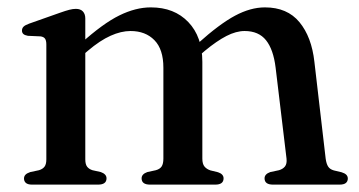

<svg xmlns="http://www.w3.org/2000/svg" viewBox="-20 -500 972 520"><path d="M211 -450V-68.5Q211 -55 216 -48.5Q221 -42 230.5 -39L253 -34Q268.5 -28.5 268.5 -17Q268.5 0 245.5 0H67Q55.5 0 50.2 -4.5Q45 -9 45 -16.5Q45 -22.5 49 -26.8Q53 -31 62 -34L85.5 -39Q95.5 -42 100.5 -48.5Q105.5 -55 105.5 -68.5V-379.5Q105.5 -390.5 101.8 -395.5Q98 -400.5 89.5 -401.5L55.5 -403Q47 -404.5 43.2 -408Q39.5 -411.5 39.5 -417Q39.5 -423.5 43.8 -427.8Q48 -432 59 -436L142.5 -465.5Q158 -471 167.8 -473.5Q177.5 -476 185.5 -476Q198 -476 204.5 -469Q211 -462 211 -450ZM196.5 -344 177 -363.5 199 -382.5Q259 -436.5 303.2 -458.2Q347.5 -480 388.5 -480Q452 -480 490 -440.2Q528 -400.5 528 -332.5V-70.5Q528 -56 533.8 -49Q539.5 -42 550 -38.5L570.5 -33.5Q585.5 -28.5 585.5 -17Q585.5 0 563 0H386.5Q363.5 0 363.5 -17Q363.5 -28.5 379 -34L402 -39Q413 -42 417.8 -49.2Q422.5 -56.5 422.5 -70.5V-316.5Q422.5 -366.5 398.2 -391.2Q374 -416 333.5 -416Q308 -416 279.5 -403.2Q251 -390.5 218 -362.5ZM513.5 -344 494.5 -363.5 516 -382.5Q574.5 -435 616.5 -457.5Q658.5 -480 697.5 -480Q758 -480 791 -440Q824 -400 831.5 -332.5L862 -70.5Q864 -56 868.8 -48.8Q873.5 -41.5 884 -38.5L905 -33.5Q913.5 -31 917.8 -26.8Q922 -22.5 922 -16.5Q922 -9 916.8 -4.5Q911.5 0 899.5 0H719.5Q696.5 0 696.5 -17Q696.5 -28.5 712 -34L735.5 -39Q746 -42 751.8 -49.2Q757.5 -56.5 756 -70.5L726.5 -316.5Q720.5 -366 700.5 -391Q680.5 -416 642.5 -416Q619.5 -416 593.2 -402.5Q567 -389 535 -362.5Z"/></svg>

Font: Fraunces Wonky
Style: Regular
Weight: 400
Version: Version 1.000;[b76b70a41]